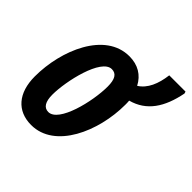

<svg xmlns="http://www.w3.org/2000/svg" viewBox="-167 -766 918 918"><g transform="rotate(45 291.5 -307.5)"><path d="M171 10C331 10 421 -196 421 -377C421 -385 421 -394 420 -404C513 -429 561 -503 583 -615L580 -625H470C462 -560 440 -508 397 -481C372 -529 329 -555 271 -555C107 -555 19 -345 19 -167C19 -55 76 10 171 10ZM185 -92C155 -92 140 -117 140 -165C140 -255 184 -452 255 -452C286 -452 300 -428 300 -379C300 -278 255 -92 185 -92Z"/></g></svg>

Font: Noto Sans ExtraCondensed
Style: Bold Italic
Weight: 700
Width: 2
Italic angle: -12°
Designer: Monotype Design Team
Foundry: Monotype Imaging Inc.
Version: Version 2.013